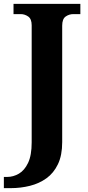

<svg xmlns="http://www.w3.org/2000/svg" viewBox="-40 -734 456 994"><path d="M-20 240V182H-3Q29 182 58 165Q87 148 105.5 109Q124 70 124 3V-603Q124 -636 106 -648.5Q88 -661 67 -661H30V-714H376V-661H340Q318 -661 300 -648.5Q282 -636 282 -601V2Q282 70 260 116Q238 162 200.5 189Q163 216 115 228Q67 240 16 240Z"/></svg>

Font: Noto Serif
Style: Bold
Weight: 700
Designer: Monotype Design Team
Foundry: Monotype Imaging Inc.
Version: Version 2.014